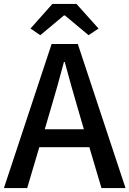

<svg xmlns="http://www.w3.org/2000/svg" viewBox="-20 -962 662 982"><path d="M186 -782 307 -883H312L433 -782L484 -816L371 -942H248L136 -816ZM0 0H119L181 -209H437L499 0H622L378 -737H244ZM209 -301 238 -400C262 -480 285 -561 307 -645H311C334 -562 356 -480 380 -400L409 -301Z"/></svg>

Font: Noto Sans CJK TC Medium
Style: Regular
Weight: 500
Designer: Ryoko NISHIZUKA 西塚涼子 (kana, bopomofo & ideographs); Paul D. Hunt (Latin, Greek & Cyrillic); Sandoll Communications 산돌커뮤니
Foundry: Adobe
Version: Version 2.004;hotconv 1.0.118;makeotfexe 2.5.65603